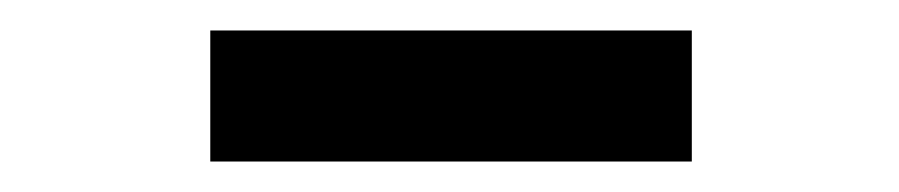

<svg xmlns="http://www.w3.org/2000/svg" viewBox="-20 -380 590 126"><path d="M118 -274V-360H434V-274Z"/></svg>

Font: Inconsolata SemiExpanded SemiBold
Style: Regular
Weight: 600
Width: 6
Monospace: yes
Designer: Raph Levien, Cyreal, Brenton Simpson
Foundry: Raph Levien, Cyreal, Google
Version: Version 3.001; ttfautohint (v1.8.2.53-6de2)